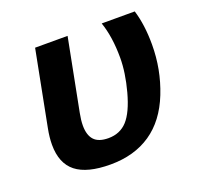

<svg xmlns="http://www.w3.org/2000/svg" viewBox="-100 -640 799 762"><g transform="rotate(-20 300.0 -259.0)"><path d="M244.1 9.8Q146 9.8 98.9 -27.3Q51.8 -64.5 51.8 -143.1Q51.8 -174.3 59.1 -211.4L120.6 -528.3H257.8L198.7 -224.6Q192.9 -195.3 192.9 -172.9Q192.9 -132.3 211.7 -111.8Q230.5 -91.3 272 -91.3Q321.3 -91.3 352.1 -125.2Q382.8 -159.2 403.6 -235.8Q424.3 -312.5 424.3 -375.5Q424.3 -463.4 401.9 -528.3H541.5Q561 -464.8 561 -381.8Q561 -276.9 523.2 -181.4Q485.4 -85.9 415 -38.1Q344.7 9.8 244.1 9.8Z"/></g></svg>

Font: Cousine
Style: Bold Italic
Weight: 700
Italic angle: -12°
Monospace: yes
Designer: Steve Matteson
Foundry: Ascender Corporation
Version: Version 1.20